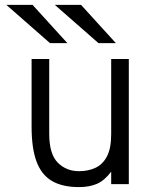

<svg xmlns="http://www.w3.org/2000/svg" viewBox="-20 -752 656 784"><path d="M303 12Q234.5 12 191.8 -13.2Q149 -38.5 129 -92.8Q109 -147 109 -234V-511H181V-206Q181 -123 215.8 -88Q250.5 -53 303 -53Q340 -53 369.8 -66.8Q399.5 -80.5 416.8 -113.5Q434 -146.5 434 -204V-511H506V0H434V-51Q406.5 -14.5 375.5 -1.2Q344.5 12 303 12ZM382 -576 204 -732H311L453 -576ZM184 -576 6 -732H113L255 -576Z"/></svg>

Font: Overpass Mono Light Light
Style: Regular
Weight: 300
Monospace: yes
Version: Version 4.000